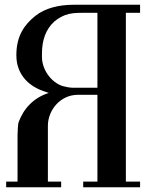

<svg xmlns="http://www.w3.org/2000/svg" viewBox="-20 -790 644 810"><path d="M254 -726C279 -735 297 -736 335 -736H391V-420H305H284C274 -420 254 -424 244 -427C197 -442 157 -495 157 -550V-563C157 -619 172 -666 210 -700C227 -714 244 -722 254 -726ZM54 -24H6V0H238V-24H182V-259C182 -326 235 -390 308 -390H391V-24H331V0H571V-24H511V-736H571V-770H293C228 -770 171 -756 129 -723C83 -686 49 -639 49 -557C49 -471 107 -422 174 -402L186 -398C122 -378 79 -332 58 -273C56 -265 54 -235 54 -220Z"/></svg>

Font: Ponomar Unicode
Style: Regular
Weight: 400
Version: 1.3